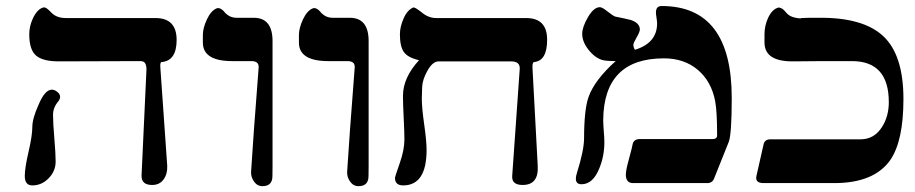

<svg xmlns="http://www.w3.org/2000/svg" viewBox="-20 -617 3083 647"><path d="M543.5 -58.6Q544.9 -31.7 531.5 -12.7Q518.1 6.3 492.7 6.3Q456.1 6.3 457 -25.4L473.6 -383.3Q473.6 -396 469.2 -403.6Q464.8 -411.1 453.1 -411.1L177.7 -410.2Q124.5 -410.2 101.6 -429.7Q78.6 -449.2 78.6 -501.5Q78.6 -528.3 90.3 -553.7Q104.5 -585.4 125.5 -591.8Q133.3 -594.2 146 -581.5L153.8 -573.7Q171.4 -556.2 201.7 -556.2H503.9Q575.2 -556.2 575.2 -482.4Q575.2 -411.1 522.9 -407.7Q519 -403.8 520.5 -387.2ZM158.7 -230Q158.7 -203.1 163.1 -151.1Q167.5 -99.1 167.5 -72.3Q167.5 -40.5 144 -16.4Q120.6 7.8 88.9 7.8Q63.5 7.8 63.5 -23.9Q63.5 -50.8 76.2 -105.5Q88.9 -160.2 88.9 -188.7Q88.9 -217.3 109.4 -262.7Q130.9 -314.9 154.8 -314.9Q163.6 -314.9 173.1 -307.4Q182.6 -299.8 182.6 -290.5Q182.6 -284.2 177.7 -276.9Q158.7 -255.4 158.7 -230Z M851.6 -389.6Q853 -411.1 827.1 -411.1H762.7Q663.6 -411.1 663.6 -473.6V-499Q663.6 -522.9 677.5 -552.2Q691.4 -581.5 710.4 -588.9Q723.1 -593.8 741.2 -571.3Q756.3 -557.1 776.4 -557.1H835Q898.4 -557.1 898.4 -478.5V-55.7Q898.4 -16.1 897 -12.7Q892.1 10.3 864.3 10.3Q846.7 10.3 835.7 -5.6Q824.7 -21.5 826.2 -39.6Q832.5 -144.5 851.6 -389.6Z M1175.3 -389.6Q1176.8 -411.1 1150.9 -411.1H1086.4Q987.3 -411.1 987.3 -473.6V-499Q987.3 -522.9 1001.2 -552.2Q1015.1 -581.5 1034.2 -588.9Q1046.9 -593.8 1064.9 -571.3Q1080.1 -557.1 1100.1 -557.1H1158.7Q1222.2 -557.1 1222.2 -478.5V-55.7Q1222.2 -16.1 1220.7 -12.7Q1215.8 10.3 1188 10.3Q1170.4 10.3 1159.4 -5.6Q1148.4 -21.5 1149.9 -39.6Q1156.2 -144.5 1175.3 -389.6Z M1792 -58.6Q1795.9 6.3 1741.2 6.3Q1703.1 6.3 1706.1 -25.4L1731.4 -384.8Q1732.9 -410.2 1702.1 -410.2H1458.5Q1437 -410.2 1418.9 -376Q1403.8 -348.1 1402.6 -324.5Q1401.4 -300.8 1401.4 -284.2Q1401.4 -254.9 1409.4 -198Q1417.5 -141.1 1417.5 -111.8Q1417.5 7.3 1338.9 7.8Q1311 7.8 1311 -17.6Q1311 -21.5 1326.9 -66.7Q1342.8 -111.8 1342.8 -147.5Q1342.8 -171.4 1340.3 -220.2Q1337.9 -269 1337.9 -293.5Q1337.9 -355.5 1392.1 -414.1Q1354 -422.9 1340.8 -441.9Q1327.6 -460.9 1327.6 -501.5Q1327.6 -526.9 1340.3 -555.4Q1353 -584 1373 -591.8Q1377.9 -593.3 1399.9 -576.2Q1423.8 -555.7 1450.7 -556.2H1752.9Q1824.2 -556.2 1823.7 -482.4Q1823.7 -411.1 1778.3 -407.7Q1773.4 -403.8 1774.4 -387.2Z M2363.3 0H2113.3Q2089.4 0 2088.9 -27.8Q2088.9 -43 2098.1 -76.2Q2112.3 -128.4 2111.8 -130.9Q2115.7 -148.4 2136.2 -148.4H2380.9Q2397.5 -148.4 2396.5 -162.6Q2396.5 -241.2 2390.1 -275.4Q2377.4 -342.8 2331.5 -381.6Q2285.6 -420.4 2217.3 -420.4Q2014.2 -420.4 2012.7 -211.9Q2012.7 -199.2 2014.6 -175Q2016.6 -150.9 2016.6 -138.2Q2016.6 -91.3 2000 -50.8Q1978.5 3.9 1939.5 3.9Q1912.6 3.9 1923.8 -33.2Q1947.8 -109.4 1948.2 -149.9Q1948.2 -247.6 1963.4 -290.5Q1983.9 -347.7 2054.7 -411.1Q2035.6 -411.1 2022 -412.6Q1992.7 -415 1967.3 -444.3Q1941.9 -473.6 1941.9 -502.9Q1941.9 -525.9 1961.4 -559.3Q1981 -592.8 2001.5 -592.8Q2009.3 -592.8 2027.6 -578.1Q2045.9 -563.5 2053.7 -561Q2079.1 -556.2 2105.5 -549.8Q2135.7 -539.6 2136.2 -518.1Q2136.2 -509.3 2125.2 -490.7Q2114.3 -472.2 2114.3 -465.8Q2114.3 -458 2119.6 -449.2Q2194.3 -472.2 2194.3 -538.1Q2194.3 -544.4 2192.4 -556.6Q2190.4 -568.8 2190.4 -575.2Q2190.4 -596.7 2209.5 -596.7Q2445.8 -596.7 2445.8 -287.1Q2445.8 -164.1 2435.5 -138.2L2386.2 -15.1Q2379.9 0 2363.3 0Z M2529.3 -25.4 2553.2 -130.9Q2557.1 -147.5 2576.2 -147.5H2879.9Q2925.8 -147.5 2952.1 -189Q2975.1 -224.6 2975.1 -272.9Q2975.1 -411.1 2850.6 -411.1H2752.9L2654.8 -410.2Q2555.7 -408.7 2556.2 -474.6V-501.5Q2556.2 -529.3 2567.4 -554.7Q2581.5 -586.4 2604 -591.8Q2615.2 -590.3 2623 -581.5L2630.9 -572.8Q2645 -556.2 2681.6 -554.7Q2671.4 -556.2 2681.6 -556.2Q2708.5 -557.6 2738.8 -557.1Q2888.7 -558.6 2956.5 -495.1Q3024.4 -431.6 3024.4 -283.2Q3024.4 -142.1 2980 -77.6Q2925.3 0 2791 0H2553.2Q2522.9 0 2529.3 -25.4Z"/></svg>

Font: Accordance
Style: Bold-Italic
Weight: 700
Italic angle: -11°
Version: Version 1.2 (build January 31, 2020) Miklal Software Solutio